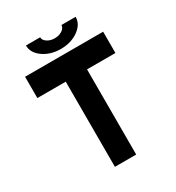

<svg xmlns="http://www.w3.org/2000/svg" viewBox="-208 -1017 1050 1144"><g transform="rotate(-30 317.5 -445.5)"><path d="M585.9 -732.4V-585.9H390.6V0H244.1V-585.9H48.8V-732.4ZM390.6 -891.1H488.3Q488.3 -840.3 438.2 -804.7Q388.2 -769 317.4 -769Q246.6 -769 196.5 -804.7Q146.5 -840.3 146.5 -891.1H244.1Q244.1 -871.1 265.9 -856.7Q287.6 -842.3 317.4 -842.3Q347.7 -842.3 369.1 -856.7Q390.6 -871.1 390.6 -891.1Z"/></g></svg>

Font: Audex
Style: Regular
Weight: 400
Designer: GGBotNet
Foundry: GGBotNet
Version: 1.00